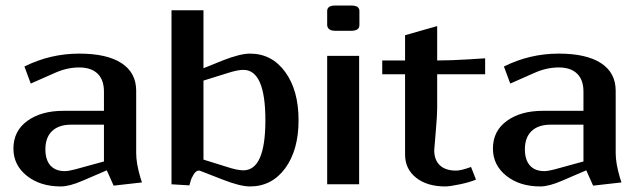

<svg xmlns="http://www.w3.org/2000/svg" viewBox="-20 -670 2320 698"><path d="M268.1 -475.1Q368.7 -475.1 421.9 -440.4Q475.1 -405.8 475.1 -339.8V-112.8Q475.1 -76.7 490.2 -24.9L496.1 -6.8L393.1 4.9L368.2 -50.8L280.8 -13.2Q232.4 7.8 201.2 7.8Q126 7.8 77.4 -31Q28.8 -69.8 28.8 -129.9Q28.8 -193.8 79.3 -230.5Q129.9 -267.1 210 -267.1H357.9V-336.9Q357.9 -379.9 334.7 -402.3Q311.5 -424.8 268.1 -424.8Q223.6 -424.8 179.2 -404.8L91.8 -366.2L68.8 -428.2Q162.6 -475.1 268.1 -475.1ZM357.9 -83V-216.8H238.8Q193.8 -216.8 169.4 -193.6Q145 -170.4 145 -127Q145 -88.9 163.3 -68.4Q181.6 -47.9 215.8 -47.9Q228.5 -47.9 252.9 -54.2Z M719.7 -377V-89.8L805.7 -63Q842.8 -50.8 864.7 -50.8Q944.8 -50.8 944.8 -232.9Q944.8 -416 864.7 -416Q842.8 -416 805.7 -403.8ZM710.4 -47.9Q706.5 -49.8 702.6 -49.8Q692.9 -49.8 684.3 -36.4Q675.8 -22.9 672.4 -9.8L668.5 3.9L603.5 0V-632.8H719.7V-421.9L789.6 -450.2Q853 -475.1 888.7 -475.1Q968.3 -475.1 1016.8 -408.4Q1065.4 -341.8 1065.4 -232.9Q1065.4 -124.5 1016.8 -58.3Q968.3 7.8 888.7 7.8Q853 7.8 789.6 -17.1Z M1286.6 -579.1Q1286.6 -558.1 1257.3 -558.1H1198.7Q1182.1 -558.1 1175.8 -564.7Q1169.4 -571.3 1169.4 -579.1V-629.9Q1169.4 -649.9 1198.7 -649.9H1257.3Q1286.6 -649.9 1286.6 -629.9ZM1169.4 0V-466.8H1285.6V0Z M1452.6 -399.9H1369.6V-450.2H1452.6V-542L1569.3 -575.2V-450.2Q1620.1 -450.2 1681.6 -454.1Q1743.2 -458 1743.7 -458V-399.9H1569.3V-274.9Q1569.3 -250 1564 -189.7Q1558.6 -129.4 1558.6 -124Q1558.6 -88.4 1579.1 -69.1Q1599.6 -49.8 1637.7 -49.8Q1656.7 -49.8 1692.4 -63L1710.4 -17.1Q1687.5 -7.3 1651.1 0.2Q1614.7 7.8 1598.6 7.8Q1532.7 7.8 1492.7 -23.9Q1452.6 -55.7 1452.6 -107.9Z M2011.2 -475.1Q2111.8 -475.1 2165 -440.4Q2218.3 -405.8 2218.3 -339.8V-112.8Q2218.3 -76.7 2233.4 -24.9L2239.3 -6.8L2136.2 4.9L2111.3 -50.8L2023.9 -13.2Q1975.6 7.8 1944.3 7.8Q1869.1 7.8 1820.6 -31Q1772 -69.8 1772 -129.9Q1772 -193.8 1822.5 -230.5Q1873 -267.1 1953.1 -267.1H2101.1V-336.9Q2101.1 -379.9 2077.9 -402.3Q2054.7 -424.8 2011.2 -424.8Q1966.8 -424.8 1922.4 -404.8L1835 -366.2L1812 -428.2Q1905.8 -475.1 2011.2 -475.1ZM2101.1 -83V-216.8H1981.9Q1937 -216.8 1912.6 -193.6Q1888.2 -170.4 1888.2 -127Q1888.2 -88.9 1906.5 -68.4Q1924.8 -47.9 1959 -47.9Q1971.7 -47.9 1996.1 -54.2Z"/></svg>

Font: Resagokr
Style: Bold
Weight: 600
Designer: gluk
Foundry: gluk
Version: Version 0.95